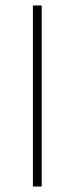

<svg xmlns="http://www.w3.org/2000/svg" viewBox="-20 -680 272 700"><path d="M100 0V-660H132V0Z"/></svg>

Font: Mada ExtraLight
Style: Regular
Weight: 250
Designer: Khaled Hosny
Version: Version 1.5